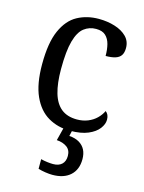

<svg xmlns="http://www.w3.org/2000/svg" viewBox="-118 -616 693 924"><g transform="rotate(15 228.5 -154.5)"><path d="M262 10Q201 10 153 -18Q105 -46 77.5 -106.5Q50 -167 50 -265Q50 -372 77.5 -433.5Q105 -495 152 -520.5Q199 -546 258 -546Q301 -546 338 -534.5Q375 -523 397.5 -500.5Q420 -478 420 -444Q420 -421 411 -407.5Q402 -394 383 -388Q364 -382 335 -382Q335 -414 328.5 -439.5Q322 -465 305.5 -480.5Q289 -496 258 -496Q224 -496 198 -476Q172 -456 158 -406Q144 -356 144 -266Q144 -195 158 -147Q172 -99 202 -75Q232 -51 280 -51Q310 -51 334.5 -61Q359 -71 376.5 -88Q394 -105 404 -126Q412 -120 416.5 -110.5Q421 -101 421 -87Q421 -65 404 -42.5Q387 -20 352 -5Q317 10 262 10ZM235 237Q220 237 200 234Q180 231 164 226V178Q180 182 196.5 184Q213 186 225 186Q253 186 268.5 171.5Q284 157 284 130Q284 101 264 86.5Q244 72 213 70L233 -9H276L266 35Q296 37 316 49Q336 61 346 80.5Q356 100 356 127Q356 179 324 208Q292 237 235 237Z"/></g></svg>

Font: Noto Serif SemiCondensed
Style: Regular
Weight: 400
Width: 4
Designer: Monotype Design Team
Foundry: Monotype Imaging Inc.
Version: Version 2.013